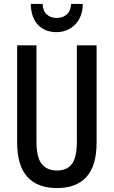

<svg xmlns="http://www.w3.org/2000/svg" viewBox="-20 -1010 577 974"><path d="M470 -287Q470 -170 419 -113Q368 -56 269 -56Q170 -56 118.5 -113Q67 -170 67 -287V-780H165V-292Q165 -211 192 -178Q219 -145 269 -145Q320 -145 345 -178.5Q370 -212 370 -293V-780H470ZM400 -990Q399 -924 361 -885.5Q323 -847 266 -847Q209 -847 173.5 -883Q138 -919 136 -990H196Q198 -954 217.5 -936.5Q237 -919 268 -919Q298 -919 318 -936Q338 -953 341 -990Z"/></svg>

Font: Noto Sans Malayalam UI ExtraCondensed Medium
Style: Regular
Weight: 500
Width: 2
Designer: Jelle Bosma - Monotype Design Team
Foundry: Monotype Imaging Inc.
Version: Version 2.104; ttfautohint (v1.8.4.7-5d5b)